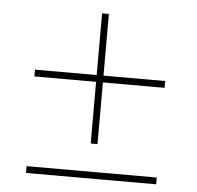

<svg xmlns="http://www.w3.org/2000/svg" viewBox="-46 -630 692 676"><g transform="rotate(5 300.0 -291.5)"><path d="M288 -341H70V-365H288V-583H312V-365H530V-341H312V-123H288ZM70 -24H530V0H70Z"/></g></svg>

Font: Noto Sans Mono UI Thin
Style: Regular
Weight: 250
Monospace: yes
Designer: Monotype Design team
Foundry: Monotype Imaging Inc.
Version: Version 1.000